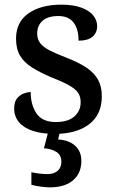

<svg xmlns="http://www.w3.org/2000/svg" viewBox="-20 -566 501 826"><path d="M216 10Q160 10 121 -3Q82 -16 61.5 -40.5Q41 -65 41 -99Q41 -128 53.5 -143Q66 -158 82.5 -164Q99 -170 112 -170Q112 -115 137 -78Q162 -41 220 -41Q273 -41 300 -65Q327 -89 327 -126Q327 -150 316.5 -166Q306 -182 279.5 -197.5Q253 -213 204 -232Q152 -254 117.5 -276Q83 -298 66 -327Q49 -356 49 -400Q49 -471 102.5 -508.5Q156 -546 244 -546Q296 -546 330.5 -533Q365 -520 381.5 -499Q398 -478 398 -454Q398 -425 378 -408Q358 -391 318 -391Q318 -441 296.5 -469Q275 -497 231 -497Q186 -497 163 -476.5Q140 -456 140 -422Q140 -398 152.5 -381Q165 -364 193 -349.5Q221 -335 268 -317Q319 -297 352 -275Q385 -253 401.5 -223.5Q418 -194 418 -152Q418 -73 363.5 -31.5Q309 10 216 10ZM195 240Q179 240 156 237Q133 234 115 229V175Q133 179 151.5 181Q170 183 183 183Q212 183 228 169Q244 155 244 130Q244 101 222.5 87.5Q201 74 169 72L190 -9H240L230 34Q263 36 285 48Q307 60 318.5 79.5Q330 99 330 126Q330 179 294.5 209.5Q259 240 195 240Z"/></svg>

Font: Noto Serif Thai Medium
Style: Regular
Weight: 500
Version: Version 2.001